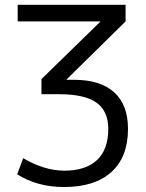

<svg xmlns="http://www.w3.org/2000/svg" viewBox="-20 -750 595 780"><path d="M51.8 -663.1V-730.5H490.2V-663.1L251 -427.7V-425.8H281.2Q387.7 -425.8 443.8 -375Q500 -324.2 500 -226.6Q500 -112.3 432.6 -51.3Q365.2 9.8 240.2 9.8Q131.8 9.8 49.8 -42L74.2 -107.4Q158.2 -57.6 240.2 -56.6Q328.1 -56.6 374 -99.6Q419.9 -142.6 419.9 -226.6Q419.9 -297.9 372.6 -332.5Q325.2 -367.2 220.7 -367.2H148.4V-428.7L386.7 -661.1V-663.1Z"/></svg>

Font: Gen Shin Gothic Normal
Style: Regular
Weight: 300
Designer: [Source Han Sans]
Ryoko NISHIZUKA  (kana & ideographs); Paul D. Hunt (Latin, Greek & Cyrillic); Wenlong ZHANG  (bopomofo
Version: Version 1.002.20150607